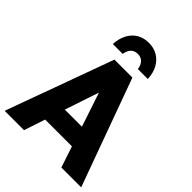

<svg xmlns="http://www.w3.org/2000/svg" viewBox="-254 -1037 1164 1164"><g transform="rotate(45 328.0 -455.0)"><path d="M0 0 251 -690H405L656 0H486L428 -174L513 -136H139L221 -166L166 0ZM230 -195 181 -263H471L422 -195L303 -551H349ZM477 -750H392Q388 -780 371.5 -797.5Q355 -815 327 -815Q299 -815 282.5 -797.5Q266 -780 262 -750H177Q180 -800 199.5 -836Q219 -872 252 -891Q285 -910 327 -910Q369 -910 402 -891Q435 -872 455 -836Q475 -800 477 -750Z"/></g></svg>

Font: Radio Canada
Style: Regular
Weight: 400
Designer: Charles Daoud, Etienne Aubert Bonn, Alexandre Saumier Demers, Jacques Le Bailly
Foundry: Radio-Canada
Version: Version 2.104;gftools[0.9.28.dev5+ged2979d]